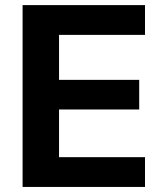

<svg xmlns="http://www.w3.org/2000/svg" viewBox="-20 -739 644 759"><path d="M553.2 0V-117.7H213.4V-306.2H530.3V-423.3H213.4V-601.1H553.2V-718.8H69.3V0Z"/></svg>

Font: Winston
Style: Bold
Weight: 700
Designer: Vernon Adams, Kim Jin-seong, David Berlow, Cristiano Sobral
Foundry: The Winston Project Authors
Version: Version 3.004